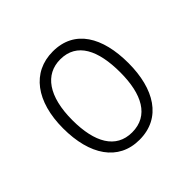

<svg xmlns="http://www.w3.org/2000/svg" viewBox="-99 -815 513 513"><g transform="rotate(-45 157.0 -558.5)"><path d="M281 -559C281 -657 242 -724 160 -724C81 -724 34 -660 34 -559C34 -459 77 -393 157 -393C240 -393 281 -462 281 -559ZM67 -557C67 -647 102 -695 159 -695C222 -695 248 -640 248 -557C248 -475 220 -421 157 -421C96 -421 67 -473 67 -557Z"/></g></svg>

Font: Noto Sans Devanagari UI Condensed ExtraLight
Style: Regular
Weight: 200
Width: 3
Designer: Jelle Bosma - Monotype Design Team
Foundry: Monotype Imaging Inc.
Version: Version 2.004